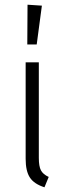

<svg xmlns="http://www.w3.org/2000/svg" viewBox="-20 -788 282 816"><path d="M145 -117Q145 -81 154 -64Q163 -47 187 -36L169 8Q125 -6 107 -33.5Q89 -61 89 -113V-523H145ZM158 -764 136 -599H96L97 -768Z"/></svg>

Font: Fira Sans Condensed Light
Style: Regular
Weight: 300
Width: 3
Designer: bBox Type GmbH & Carrois Corporate GbR & Edenspiekermann AG
Foundry: bBox Type GmbH & Carrois Corporate GbR & Edenspiekermann AG
Version: Version 4.301